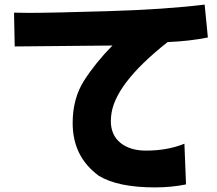

<svg xmlns="http://www.w3.org/2000/svg" viewBox="-20 -768 944 835"><path d="M654 47Q492 47 409 -4Q296 -87 296 -233Q296 -340 346 -418Q396 -496 469 -570Q317 -568 44 -566L41 -713Q66 -712 105 -712Q203 -712 451 -719.5Q699 -727 870 -748L884 -605Q805 -589 709 -585Q473 -399 463 -260L462 -242Q462 -181 503.5 -147Q545 -113 615 -113Q708 -113 782 -143L789 34Q725 47 654 47Z"/></svg>

Font: KN Bobohei
Style: Bold
Weight: 700
Designer: Kingnam Type Foundry
Version: Version 1.710;March 18, 2023